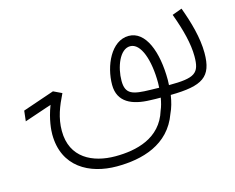

<svg xmlns="http://www.w3.org/2000/svg" viewBox="-93 -519 1135 927"><g transform="rotate(-15 474.5 -55.5)"><path d="M623 5C641 6 658 6 674 6C670 29 665 49 657 67C618 195 495 223 390 223C277 223 171 173 171 38C171 -28 193 -81 221 -138L179 -158L21 -104L15 -52L151 -98C125 -31 122 23 122 42C122 205 248 272 384 272C510 272 648 236 699 93C711 68 719 39 724 6C884 4 934 -28 934 -148C934 -224 910 -307 882 -383L833 -365C864 -281 883 -207 883 -145C883 -60 859 -42 728 -42C728 -50 729 -58 729 -67C729 -210 685 -322 601 -322C513 -322 463 -208 463 -114C463 -27 532 3 623 5ZM636 -43C548 -45 512 -53 512 -121C512 -189 543 -272 595 -272C649 -272 680 -179 680 -66C680 -58 679 -50 679 -42C665 -42 651 -43 636 -43Z"/></g></svg>

Font: Noto Sans Arabic ExtCond Light
Style: Regular
Weight: 300
Width: 2
Designer: Monotype Design Team, Nadine Chahine, Nizar Qandah and Khaled Hosny
Foundry: Monotype Imaging Inc.
Version: Version 2.012